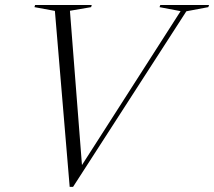

<svg xmlns="http://www.w3.org/2000/svg" viewBox="-20 -735 854 766"><path d="M199 -691.5 117.5 -706.5 120 -715H346L343.5 -706.5L259 -692L307 -76.5L700.5 -690.5L616.5 -706.5L619.5 -715H814L811 -706.5L723.5 -690L271.5 10.5H258Z"/></svg>

Font: Newsreader 72pt Light
Style: Italic
Weight: 300
Italic angle: -17°
Designer: Hugues Gentile
Foundry: Production Type
Version: Version 1.003; ttfautohint (v1.8.3)